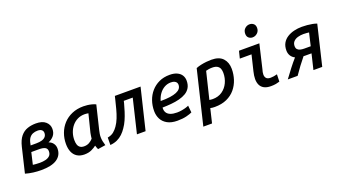

<svg xmlns="http://www.w3.org/2000/svg" viewBox="-72 -1443 4064 2295"><g transform="rotate(-20 1960.0 -295.5)"><path d="M212 11Q162 11 111 4.5Q60 -2 13 -16L88 -330Q108 -413 145 -457.5Q182 -502 232 -519Q282 -536 340 -536Q421 -536 463 -499Q505 -462 505 -408Q505 -356 477.5 -322.5Q450 -289 406 -271Q442 -259 462 -231Q482 -203 482 -167Q482 -122 464 -89Q446 -56 412 -33.5Q378 -11 327.5 0Q277 11 212 11ZM227 -77Q265 -77 298.5 -85Q332 -93 353 -113Q374 -133 374 -170Q374 -204 348.5 -218.5Q323 -233 271 -233H173L138 -83Q154 -81 177 -79Q200 -77 227 -77ZM192 -310H264Q307 -310 337 -319Q367 -328 383 -347Q399 -366 399 -394Q399 -419 381.5 -433.5Q364 -448 329 -448Q297 -448 269.5 -437Q242 -426 223 -399.5Q204 -373 196 -325Z M759 12Q705 11 668.5 -12.5Q632 -36 613.5 -79Q595 -122 595 -182Q595 -252 618.5 -316Q642 -380 687 -429Q732 -478 797 -506Q862 -534 943 -534Q966 -534 993 -531Q1020 -528 1047.5 -521Q1075 -514 1098 -503L1025 -201Q1020 -179 1016.5 -159Q1013 -139 1013 -117Q1013 -89 1018.5 -63Q1024 -37 1033 -8L935 7Q930 -3 924.5 -18Q919 -33 916 -44Q894 -26 855 -7Q816 12 759 12ZM791 -81Q829 -81 857.5 -97.5Q886 -114 905 -136Q907 -153 909.5 -171Q912 -189 916 -208L973 -435Q964 -437 949.5 -438.5Q935 -440 925 -440Q875 -440 834.5 -420Q794 -400 765 -365Q736 -330 720.5 -285.5Q705 -241 705 -192Q705 -156 713.5 -131.5Q722 -107 741.5 -94Q761 -81 791 -81Z M1090 11 1091 -83Q1140 -92 1169.5 -116.5Q1199 -141 1221 -173Q1248 -211 1268 -261.5Q1288 -312 1302.5 -367.5Q1317 -423 1329 -472L1341 -522H1668L1542 0H1432L1535 -430H1421L1415 -403Q1402 -355 1386 -304Q1370 -253 1349.5 -206.5Q1329 -160 1302 -122Q1279 -87 1248.5 -58Q1218 -29 1179 -11Q1140 7 1090 11Z M1945 13Q1867 13 1817 -15Q1767 -43 1743.5 -89Q1720 -135 1720 -191Q1720 -260 1741.5 -322Q1763 -384 1805 -432Q1847 -480 1906 -507.5Q1965 -535 2041 -535Q2096 -535 2134 -517.5Q2172 -500 2191 -469.5Q2210 -439 2210 -400Q2210 -348 2189 -312Q2168 -276 2131 -254Q2094 -232 2045.5 -219.5Q1997 -207 1941.5 -202Q1886 -197 1829 -196Q1826 -157 1842 -131.5Q1858 -106 1891 -93.5Q1924 -81 1973 -81Q2004 -81 2035 -86.5Q2066 -92 2090 -99.5Q2114 -107 2124 -113L2133 -24Q2110 -12 2061.5 0.5Q2013 13 1945 13ZM1835 -277Q1905 -277 1955 -284Q2005 -291 2038 -305Q2071 -319 2086.5 -339.5Q2102 -360 2102 -388Q2102 -403 2094.5 -415.5Q2087 -428 2070 -436.5Q2053 -445 2023 -445Q1979 -445 1941 -423.5Q1903 -402 1875.5 -364Q1848 -326 1835 -277Z M2209 185 2374 -500Q2403 -512 2438 -519.5Q2473 -527 2508 -530.5Q2543 -534 2570 -534Q2671 -534 2718 -482Q2765 -430 2765 -348Q2765 -279 2744 -214.5Q2723 -150 2680.5 -99Q2638 -48 2573 -18.5Q2508 11 2420 11Q2405 11 2389 9.5Q2373 8 2363 5L2320 185ZM2428 -86Q2499 -86 2549.5 -121Q2600 -156 2627 -213.5Q2654 -271 2654 -337Q2654 -365 2646 -388.5Q2638 -412 2615 -427Q2592 -442 2549 -442Q2525 -442 2503.5 -438.5Q2482 -435 2469 -431L2386 -90Q2394 -89 2407 -87.5Q2420 -86 2428 -86Z M3136 7Q3082 7 3048.5 -11.5Q3015 -30 3000 -62.5Q2985 -95 2985 -138Q2985 -160 2988.5 -183Q2992 -206 2998 -231L3046 -430H2897L2920 -522H3179L3108 -220Q3102 -202 3099 -185Q3096 -168 3096 -154Q3096 -125 3112 -107Q3128 -89 3166 -89Q3185 -89 3206.5 -92.5Q3228 -96 3250 -102L3247 -10Q3226 -3 3199 2Q3172 7 3136 7ZM3129 -616Q3100 -616 3079.5 -634Q3059 -652 3059 -686Q3059 -728 3085.5 -752Q3112 -776 3145 -776Q3175 -776 3196 -758Q3217 -740 3217 -705Q3217 -665 3190 -640.5Q3163 -616 3129 -616Z M3351 0Q3394 -59 3437.5 -115.5Q3481 -172 3522 -218Q3488 -235 3470.5 -264Q3453 -293 3453 -330Q3453 -385 3475 -423.5Q3497 -462 3536 -486.5Q3575 -511 3623 -522.5Q3671 -534 3723 -534Q3756 -534 3790 -531Q3824 -528 3855 -522Q3886 -516 3910 -507L3789 0H3677L3724 -196H3660Q3650 -196 3640.5 -196Q3631 -196 3623 -197Q3585 -151 3547.5 -100.5Q3510 -50 3476 0ZM3661 -279H3744L3782 -441Q3771 -442 3754 -444Q3737 -446 3711 -446Q3674 -446 3640 -436.5Q3606 -427 3584.5 -404.5Q3563 -382 3563 -344Q3563 -321 3575.5 -306Q3588 -291 3610.5 -285Q3633 -279 3661 -279Z"/></g></svg>

Font: Ubuntu Sans Mono Medium
Style: Italic
Weight: 500
Italic angle: -13.5°
Monospace: yes
Designer: Dalton Maag Ltd
Foundry: Dalton Maag Ltd
Version: Version 1.006